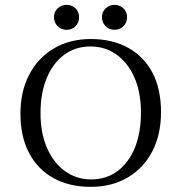

<svg xmlns="http://www.w3.org/2000/svg" viewBox="-20 -739 730 771"><path d="M344.4 11.3Q258.1 11.3 194.8 -23.8Q131.5 -58.9 96.8 -124.6Q62.1 -190.3 62.1 -282.3Q62.1 -372.6 97.6 -439.9Q133.1 -507.3 196.8 -544.8Q260.5 -582.3 345.2 -582.3Q430.6 -582.3 494.4 -547.2Q558.1 -512.1 592.3 -446.8Q626.6 -381.5 626.6 -288.7Q626.6 -198.4 591.5 -131Q556.5 -63.7 492.7 -26.2Q429 11.3 344.4 11.3ZM346 -18.5Q407.3 -18.5 452.4 -52.4Q497.6 -86.3 521.8 -146.4Q546 -206.5 546 -286.3Q546 -368.5 519.8 -427.8Q493.5 -487.1 448 -519.8Q402.4 -552.4 343.5 -552.4Q282.3 -552.4 237.1 -518.5Q191.9 -484.7 167.3 -424.6Q142.7 -364.5 142.7 -284.7Q142.7 -203.2 169.4 -143.5Q196 -83.9 241.9 -51.2Q287.9 -18.5 346 -18.5ZM439.5 -619.4Q418.5 -619.4 404 -633.9Q389.5 -648.4 389.5 -670.2Q389.5 -691.1 404 -705.2Q418.5 -719.4 439.5 -719.4Q461.3 -719.4 475.8 -705.2Q490.3 -691.1 490.3 -670.2Q490.3 -648.4 475.8 -633.9Q461.3 -619.4 439.5 -619.4ZM247.6 -619.4Q225.8 -619.4 211.3 -633.9Q196.8 -648.4 196.8 -670.2Q196.8 -691.1 211.3 -705.2Q225.8 -719.4 247.6 -719.4Q269.4 -719.4 283.5 -705.2Q297.6 -691.1 297.6 -670.2Q297.6 -648.4 283.5 -633.9Q269.4 -619.4 247.6 -619.4Z"/></svg>

Font: Playfair 12pt Light
Style: Regular
Weight: 300
Designer: Claus Eggers Sørensen
Foundry: Claus Eggers Sørensen
Version: Version 2.000;gftools[0.9.28]